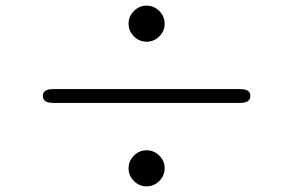

<svg xmlns="http://www.w3.org/2000/svg" viewBox="-20 -714 1040 681"><path d="M500 -53Q474 -53 455 -72Q436 -91 436 -117Q436 -143 455 -162Q474 -181 500 -181Q526 -181 545 -162Q564 -143 564 -117Q564 -91 545 -72Q526 -53 500 -53ZM168 -349Q132 -349 132 -374Q132 -398 168 -398H832Q868 -398 868 -374Q868 -349 832 -349ZM500 -566Q474 -566 455 -585Q436 -604 436 -630Q436 -656 455 -675Q474 -694 500 -694Q526 -694 545 -675Q564 -656 564 -630Q564 -604 545 -585Q526 -566 500 -566Z"/></svg>

Font: Resource Han Rounded KR Light
Style: Regular
Weight: 300
Designer: Cyano Hao (round all glyphs); Ryoko NISHIZUKA 西塚涼子 (kana, bopomofo & ideographs); Paul D. Hunt (Latin, Greek & Cyrillic)
Foundry: Cyano Hao
Version: 0.990